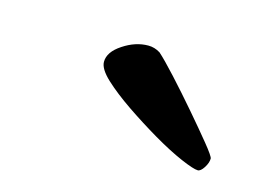

<svg xmlns="http://www.w3.org/2000/svg" viewBox="-39 -687 341 256"><g transform="rotate(15 132.0 -559.0)"><path d="M247.1 -487.3Q241.2 -487.3 223.1 -495.1Q205.1 -502.9 182.6 -516.1Q160.2 -529.3 138.7 -543.9Q117.2 -558.6 103 -571.8Q88.9 -585 88.9 -594.7Q88.9 -608.4 106 -619.6Q123 -630.9 140.6 -630.9Q149.4 -630.9 157.2 -626Q166 -618.2 182.6 -600.1Q199.2 -582 216.8 -561.5Q234.4 -541 247.1 -525.4Q259.8 -509.8 259.8 -506.8Q259.8 -501 255.4 -494.1Q251 -487.3 247.1 -487.3Z"/></g></svg>

Font: Crimson Text SemiBold
Style: Italic
Weight: 600
Italic angle: -11°
Designer: Sebastian Kosch
Foundry: Sebastian Kosch
Version: Version 1.100; ttfautohint (v1.8.4)